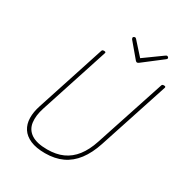

<svg xmlns="http://www.w3.org/2000/svg" viewBox="-275 -1456 1596 1679"><g transform="rotate(30 522.5 -617.0)"><path d="M422 19Q332 19 273.5 -6.5Q215 -32 186 -77Q157 -122 155.5 -182.5Q154 -243 178 -315L401 -1000Q403 -1008 407.5 -1011.5Q412 -1015 424 -1015Q434 -1015 438 -1011.5Q442 -1008 439 -1000L215 -312Q187 -227 196 -160Q205 -93 260.5 -56Q316 -19 422 -19Q512 -19 579.5 -49.5Q647 -80 696 -143Q745 -206 776 -301L1006 -1000Q1008 -1008 1012.5 -1011.5Q1017 -1015 1029 -1015Q1049 -1015 1044 -1000L815 -301Q780 -194 725.5 -122.5Q671 -51 596 -16Q521 19 422 19ZM921 -1253Q928 -1253 933.5 -1248Q939 -1243 939 -1238Q939 -1234 937.5 -1231Q936 -1228 931 -1224L741 -1078Q734 -1074 730.5 -1072Q727 -1070 723 -1070Q719 -1070 716 -1072Q713 -1074 708 -1078L585 -1224Q584 -1227 582 -1230.5Q580 -1234 580 -1237Q580 -1245 586 -1249Q592 -1253 599 -1253Q603 -1253 606 -1251.5Q609 -1250 613 -1245L728 -1117L904 -1244Q913 -1250 915.5 -1251.5Q918 -1253 921 -1253Z"/></g></svg>

Font: Playwrite RO Thin
Style: Regular
Weight: 250
Version: Version 1.002